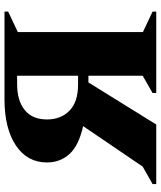

<svg xmlns="http://www.w3.org/2000/svg" viewBox="48 -748 700 835"><g transform="rotate(-90 397.5 -330.0)"><path d="M274 0H15V-16L91 -59L267 -318Q182 -337 145.5 -377.5Q109 -418 109 -475Q109 -561 183 -610.5Q257 -660 385 -660H765V-644L676 -602V-58L765 -16V0H411V-16L486 -59V-295H457ZM448 -340H486V-605H449Q378 -605 337 -572Q296 -539 296 -475Q296 -415 334 -377.5Q372 -340 448 -340Z"/></g></svg>

Font: Spectral SC ExtraBold
Style: Regular
Weight: 800
Designer: Jean-Baptiste Levee
Foundry: Production Type
Version: Version 2.001